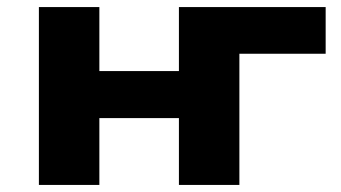

<svg xmlns="http://www.w3.org/2000/svg" viewBox="-20 -523 965 543"><path d="M90 0V-503H261V-322H486V-503H901V-371H657V0H486V-189H261V0Z"/></svg>

Font: Nunito Sans 7pt SemiExpanded ExtraBold
Style: Regular
Weight: 800
Width: 6
Designer: Vernon Adams
Foundry: Vernon Adams
Version: Version 3.101;gftools[0.9.27]